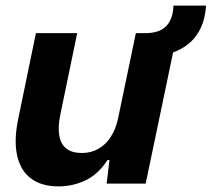

<svg xmlns="http://www.w3.org/2000/svg" viewBox="-20 -654 754 684"><path d="M189 10Q128 10 90.5 -18Q53 -46 41 -100Q29 -154 45 -231L108 -536H255L195 -246Q186 -203 191 -172Q196 -141 216 -125Q236 -109 272 -109Q304 -109 330 -123.5Q356 -138 374 -165.5Q392 -193 400 -229L464 -536H611L499 0H360L370 -84H363Q331 -34 285.5 -12Q240 10 189 10ZM466 -453 482 -536Q520 -534 545 -543.5Q570 -553 583.5 -576Q597 -599 598 -634H714Q710 -571 680.5 -529Q651 -487 597 -467.5Q543 -448 466 -453Z"/></svg>

Font: Mona Sans ExtraLight
Style: Bold Italic
Weight: 700
Italic angle: -11.6951°
Version: Version 2.000